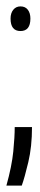

<svg xmlns="http://www.w3.org/2000/svg" viewBox="-22 -450 125 600"><path d="M-2 130Q15 69 19.5 23.5Q24 -22 24 -53H78Q78 8 66.5 56.5Q55 105 46 130ZM42 -353Q11 -353 11 -392Q11 -409 19.5 -419.5Q28 -430 42 -430Q57 -430 65 -419.5Q73 -409 73 -392Q73 -353 42 -353Z"/></svg>

Font: Bricolage Grotesque 96pt Condensed ExtraLight
Style: Regular
Weight: 200
Width: 3
Designer: Mathieu Triay
Foundry: Atelier Triay
Version: Version 1.001; ttfautohint (v1.8.4.7-5d5b);gftools[0.9.33.de